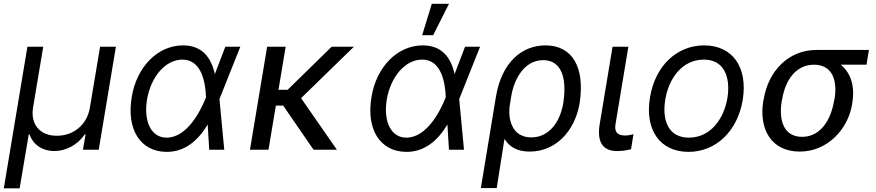

<svg xmlns="http://www.w3.org/2000/svg" viewBox="-23 -793 4638 1017"><path d="M-2.8 204.5H81L129.3 -81H133.5C153.4 -24.1 204.5 7.1 264.2 7.1C325.3 7.1 386.4 -24.1 426.1 -81H430.4L416.2 0H500L590.9 -545.5H507.1L453.1 -223C438.9 -134.9 369.3 -73.9 278.4 -73.9C187.5 -73.9 137.8 -134.9 152 -223L206 -545.5H122.2Z M858 11.4C953.8 12.8 1024.5 -46.2 1077.1 -133.2L1085.2 0H1164.8L1139.6 -267.4L1140.6 -271.3L1250 -545.5H1170.5L1115.1 -400.6C1095.2 -488.6 1048.3 -552.6 946 -552.6C812.5 -552.6 700.3 -438.9 674.7 -278.4C646.3 -109.4 718.8 9.9 858 11.4ZM755.7 -265.6C777 -389.2 855.1 -477.3 943.2 -477.3C1049.7 -477.3 1065.3 -345.2 1068.2 -279.8V-278.1L1066.8 -274.1C1038.4 -203.1 967.3 -63.9 859.4 -63.9C777 -63.9 737.2 -150.6 755.7 -265.6Z M1490.1 -545.5H1392L1301.1 0H1399.1L1438.2 -233.7H1476.9L1637.8 0H1761.4L1571.7 -273.1L1851.6 -545.5H1733.7L1500.7 -317.5H1452.1Z M2127.8 11.4C2223.7 12.8 2294.4 -46.2 2346.9 -133.2L2355.1 0H2434.7L2409.4 -267.4L2410.5 -271.3L2519.9 -545.5H2440.3L2384.9 -400.6C2365.1 -488.6 2318.2 -552.6 2215.9 -552.6C2082.4 -552.6 1970.2 -438.9 1944.6 -278.4C1916.2 -109.4 1988.6 9.9 2127.8 11.4ZM2025.6 -265.6C2046.9 -389.2 2125 -477.3 2213.1 -477.3C2319.6 -477.3 2335.2 -345.2 2338.1 -279.8V-278.1L2336.6 -274.1C2308.2 -203.1 2237.2 -63.9 2129.3 -63.9C2046.9 -63.9 2007.1 -150.6 2025.6 -265.6ZM2213.1 -606.5H2271.3L2355.1 -772.7H2264.2Z M2603.7 -279.8 2524.1 203.1H2608L2649.1 -57.2C2676.1 -14.2 2717.3 9.9 2782.7 9.9C2919 9.9 3021.3 -96.6 3046.9 -244.3L3048.3 -254.3C3074.2 -435 3009.9 -552.6 2866.5 -552.6C2741.5 -552.6 2633.9 -463.1 2603.7 -279.8ZM2675.4 -222.7 2684.7 -281.2C2699.2 -373.6 2754.3 -474.4 2853.7 -474.4C2951.7 -474.4 2979.4 -379.6 2961.6 -254.3L2960.2 -244.3C2943.2 -147.7 2886.4 -65.3 2791.2 -65.3C2692.1 -65.3 2669.7 -155.2 2675.4 -222.7Z M3221.6 -545.5 3153.4 -134.9C3136.4 -29.8 3179 7.1 3245.7 7.1C3279.8 7.1 3304 1.4 3319.6 -2.8L3332.4 -82.4C3323.9 -79.5 3304 -75.3 3289.8 -75.3C3259.9 -75.3 3228.7 -83.8 3237.2 -134.9L3305.4 -545.5Z M3624.3 11.4C3768.8 11.4 3883.9 -98 3911.2 -264.2C3938.9 -437.5 3856.9 -552.6 3706.7 -552.6C3561.4 -552.6 3446.4 -443.2 3419.7 -275.6C3391.7 -103.7 3473.4 11.4 3624.3 11.4ZM3500.7 -264.2C3518.5 -376.4 3589.8 -477.3 3705.3 -477.3C3814.3 -477.3 3846.9 -382.1 3830.3 -275.6C3811.8 -163 3740.4 -63.9 3625.7 -63.9C3516 -63.9 3483.3 -157.7 3500.7 -264.2Z M4022.7 -269.9 4019.9 -258.5C3995.7 -106.5 4063.9 9.9 4213.1 9.9C4362.2 9.9 4468.8 -110.8 4490.1 -238.6L4491.5 -248.6C4506.4 -336.6 4483 -407.7 4430.4 -450.3H4566.8L4579.5 -528.4H4301.1C4153.4 -528.4 4046.9 -416.2 4022.7 -269.9ZM4117.9 -258.5 4120.7 -269.9C4136.4 -366.5 4191.8 -450.3 4288.4 -450.3C4386.4 -450.3 4413.4 -366.5 4397.7 -269.9L4394.9 -258.5C4377.8 -156.2 4322.4 -68.2 4225.9 -68.2C4127.8 -68.2 4100.9 -156.2 4117.9 -258.5Z"/></svg>

Font: Magic Ui Pro
Style: Italic
Weight: 400
Italic angle: -9.39999°
Designer: Stefan Endress, Andreas Faust
Version: Version 1.000;FEAKit 1.0